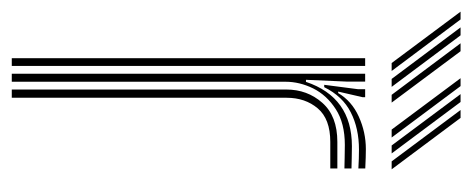

<svg xmlns="http://www.w3.org/2000/svg" viewBox="-282 -544 802 326"><g transform="rotate(90 119.0 -381.0)"><path d="M100 -530.5 107.5 -588.2V-600H121V-595.5L111.5 -554.2H114Q127.5 -577.2 154 -589.2Q180.5 -601.2 209.2 -601.2Q221.5 -601.2 242 -600.2V-588.5Q225.2 -589.5 210 -589.5Q174 -589.5 146.8 -575.6Q119.5 -561.8 104 -530.5ZM81.2 0V-600H94.5V-568L91.5 -499.5H95Q121.2 -577.5 204.2 -577.5Q214.2 -577.5 224.9 -577.2Q235.5 -577 242 -576.8V-564.8Q235 -565 223.9 -565.2Q212.8 -565.5 202 -565.5Q165.2 -565.5 141.5 -550.2Q117.8 -535 106.2 -511.9Q94.8 -488.8 94.8 -464.8V0ZM54.8 0V-600H68V0ZM108 0V-466Q108 -501.8 130.5 -527.2Q153 -552.8 197 -552.8H242V-540.8Q231.5 -540.8 219.9 -540.8Q208.2 -540.8 197 -540.8Q158 -540.8 140 -519.5Q122 -498.2 122 -466.8V0ZM117 -645 29.5 -762H43L130.2 -645ZM63 -645 -24.2 -762H-11L76.5 -645ZM90 -645 2.5 -762H16L103.5 -645ZM230 -645 142.8 -762H156.2L243.5 -645ZM176 -645 88.8 -762H102.2L189.5 -645ZM203 -645 115.8 -762H129.2L216.5 -645Z"/></g></svg>

Font: Big Shoulders Inline Display
Style: Regular
Weight: 400
Designer: Patric King
Foundry: XO Type Co
Version: Version 1.000